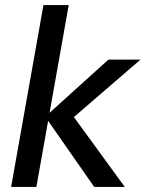

<svg xmlns="http://www.w3.org/2000/svg" viewBox="-20 -740 576 760"><path d="M353 0 159 -278 409 -504H536L237 -246L246 -313L474 0ZM24 0 152 -720H252L124 0Z"/></svg>

Font: DM Sans Medium
Style: Italic
Weight: 500
Italic angle: -10°
Designer: Colophon Foundry, Jonny Pinhorn
Foundry: Colophon Foundry
Version: Version 4.004;gftools[0.9.30]